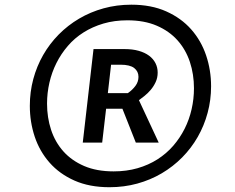

<svg xmlns="http://www.w3.org/2000/svg" viewBox="-20 -763 994 811"><path d="M106 -315.9Q106 -374.5 120.6 -429Q135.3 -483.4 162.4 -530.8Q189.5 -578.1 228 -617.2Q266.6 -656.2 314.2 -684.3Q361.8 -712.4 417.5 -727.8Q473.1 -743.2 534.7 -743.2Q619.1 -743.2 682.4 -714.8Q745.6 -686.5 787.6 -638.9Q829.6 -591.3 850.6 -529.1Q871.6 -466.8 871.6 -398.4Q871.6 -340.3 856.9 -286.1Q842.3 -231.9 815.2 -184.6Q788.1 -137.2 749.5 -98.1Q710.9 -59.1 663.3 -31Q615.7 -2.9 559.8 12.5Q503.9 27.8 442.4 27.8Q357.9 27.8 294.7 -0.2Q231.4 -28.3 189.5 -75.9Q147.5 -123.5 126.7 -185.5Q106 -247.6 106 -315.9ZM178.7 -325.2Q178.7 -266.6 195.8 -214.6Q212.9 -162.6 247.8 -123.5Q282.7 -84.5 335.4 -61.8Q388.2 -39.1 460 -39.1Q514.6 -39.1 561 -52.5Q607.4 -65.9 645.3 -90.1Q683.1 -114.3 711.7 -147.2Q740.2 -180.2 759.8 -219Q779.3 -257.8 789.3 -301.5Q799.3 -345.2 799.3 -390.1Q799.3 -449.2 782 -501.5Q764.6 -553.7 729.7 -592.8Q694.8 -631.8 642.1 -654.5Q589.4 -677.2 518.1 -677.2Q463.4 -677.2 417 -663.6Q370.6 -649.9 332.8 -626Q294.9 -602.1 266.4 -568.8Q237.8 -535.6 218.3 -496.6Q198.7 -457.5 188.7 -413.8Q178.7 -370.1 178.7 -325.2ZM329.6 -160.6 375 -555.7H506.3Q540 -555.7 565.9 -548.3Q591.8 -541 609.6 -527.8Q627.4 -514.6 636.7 -496.3Q646 -478 646 -456.5Q646 -434.6 637.5 -416.3Q628.9 -397.9 616.7 -383.5Q604.5 -369.1 590.8 -358.2Q577.1 -347.2 566.9 -339.8L650.4 -160.6H553.7L497.1 -303.7H428.2L411.6 -160.6ZM520 -369.6Q539.6 -383.3 552.2 -400.4Q564.9 -417.5 564.9 -438.5Q564.9 -461.4 546.9 -475.6Q528.8 -489.7 488.8 -489.7H449.2L435.5 -369.6Z"/></svg>

Font: Proza Libre
Style: Italic
Weight: 400
Designer: Jasper de Waard
Foundry: Jasper de Waard
Version: Version 1.000; ttfautohint (v1.4.1.8-43bc)